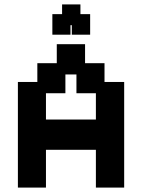

<svg xmlns="http://www.w3.org/2000/svg" viewBox="-20 -838 643 869"><path d="M61 11V-467H149V-552H237V-638H365V-552H453V-467H542V11H414V-160H188V11ZM188 -297H414V-416H326V-501H276V-416H188ZM217 -681V-774H261V-818H344V-774H388V-681H305V-724H299V-681Z"/></svg>

Font: Pixelify Sans
Style: Bold
Weight: 700
Designer: Stefie Justprince
Foundry: Typecalism Foundryline
Version: Version 1.000